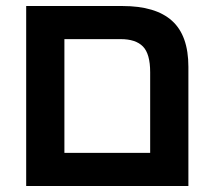

<svg xmlns="http://www.w3.org/2000/svg" viewBox="-20 -618 723 638"><path d="M67 0V-598H387Q497 -598 551.5 -549Q606 -500 606 -396V0ZM194 -110H479V-378Q479 -439 455 -463.5Q431 -488 381 -488H194Z"/></svg>

Font: Noto Sans Hebrew SemiBold
Style: Regular
Weight: 600
Designer: Monotype Design Team
Foundry: Monotype Imaging Inc.
Version: Version 2.003